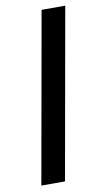

<svg xmlns="http://www.w3.org/2000/svg" viewBox="-84 -760 420 799"><g transform="rotate(-10 126.0 -360.0)"><path d="M24 0 152 -720H252L124 0Z"/></g></svg>

Font: DM Sans Medium
Style: Italic
Weight: 500
Italic angle: -10°
Designer: Colophon Foundry, Jonny Pinhorn
Foundry: Colophon Foundry
Version: Version 4.004;gftools[0.9.30]